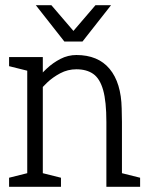

<svg xmlns="http://www.w3.org/2000/svg" viewBox="-20 -720 565 740"><path d="M450 -250H390Q390 -329 377.5 -373Q365 -417 339.5 -435Q314 -453 274 -453V-508Q358 -508 402.5 -454.5Q447 -401 449 -302ZM85 -500H145V0H85ZM390 -250H450V0H390ZM117 -350 85 -360Q85 -360 94 -375Q103 -390 120 -412Q137 -434 160.5 -456Q184 -478 213 -493Q242 -508 275 -508V-453Q241 -453 212 -437.5Q183 -422 161.5 -401.5Q140 -381 128.5 -365.5Q117 -350 117 -350ZM95 -445 15 -465V-500H95ZM135 0V-55L215 -35V0ZM15 0V-35L95 -55V0ZM440 0V-55L520 -35V0ZM228 -560 348 -700H408L298 -560ZM298 -560H228L118 -700H178Z"/></svg>

Font: Epunda Slab Light
Style: Regular
Weight: 300
Designer: Simon Atzbach
Foundry: typofactur
Version: Version 1.102